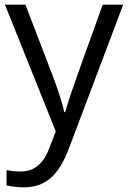

<svg xmlns="http://www.w3.org/2000/svg" viewBox="-20 -555 544 815"><path d="M1 -535.2H87.9L205.1 -230Q243.7 -125.5 252.9 -79.1H256.8Q263.2 -104 283.4 -164.3Q303.7 -224.6 416 -535.2H502.9L272.9 74.2Q238.8 164.6 193.1 202.4Q147.5 240.2 81.1 240.2Q43.9 240.2 7.8 231.9V167Q34.7 172.9 67.9 172.9Q151.4 172.9 187 79.1L216.8 2.9Z"/></svg>

Font: f3_1792  
Style: Regular
Weight: 400
Foundry: Ascender Corporation
Version: Version 1.10